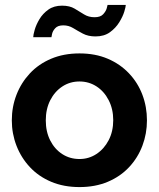

<svg xmlns="http://www.w3.org/2000/svg" viewBox="-20 -750 646 780"><path d="M303 10Q239 10 188 -11.5Q137 -33 101.5 -71Q66 -109 47 -158Q28 -207 28 -261Q28 -316 47 -365Q66 -414 101.5 -452Q137 -490 188 -511.5Q239 -533 303 -533Q367 -533 417.5 -511.5Q468 -490 504 -452Q540 -414 558.5 -365Q577 -316 577 -261Q577 -207 558.5 -158Q540 -109 504.5 -71Q469 -33 418 -11.5Q367 10 303 10ZM166 -261Q166 -215 184 -179.5Q202 -144 233 -124Q264 -104 303 -104Q341 -104 372 -124.5Q403 -145 421.5 -180.5Q440 -216 440 -262Q440 -307 421.5 -343Q403 -379 372 -399Q341 -419 303 -419Q264 -419 233 -398.5Q202 -378 184 -342.5Q166 -307 166 -261ZM368 -602Q338 -602 316.5 -613.5Q295 -625 277 -636Q259 -647 237 -647Q215 -647 204.5 -635.5Q194 -624 191.5 -612Q189 -600 189 -599H115Q115 -608 121 -629Q127 -650 140.5 -672.5Q154 -695 176.5 -711Q199 -727 232 -727Q263 -727 283 -715Q303 -703 321.5 -691.5Q340 -680 364 -680Q388 -680 399 -692Q410 -704 413.5 -716Q417 -728 417 -730H491Q491 -723 485 -703Q479 -683 464.5 -659.5Q450 -636 426.5 -619Q403 -602 368 -602Z"/></svg>

Font: Raleway Thin
Style: Bold
Weight: 700
Version: Version 4.026